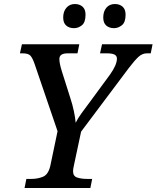

<svg xmlns="http://www.w3.org/2000/svg" viewBox="-20 -934 778 954"><path d="M102 0 111 -45H135Q168 -45 194 -56Q220 -67 230 -110L266 -282L152 -616Q142 -645 131.5 -657Q121 -669 92 -669H79L89 -714H374L365 -669H316Q275 -669 275 -641Q275 -630 278 -615Q281 -600 287 -581L330 -445Q340 -415 347 -382Q354 -349 356 -324Q366 -345 386 -372.5Q406 -400 433 -436L527 -564Q561 -612 561 -643Q561 -656 549.5 -662.5Q538 -669 510 -669H477L487 -714H738L729 -669H710Q687 -669 668 -651.5Q649 -634 620 -596L383 -280L347 -111Q343 -94 343 -83Q343 -59 363 -52Q383 -45 415 -45H438L429 0ZM547 -794Q523 -794 508 -807Q493 -820 493 -847Q493 -877 508.5 -895.5Q524 -914 551 -914Q574 -914 589 -901Q604 -888 604 -861Q604 -823 585.5 -808.5Q567 -794 547 -794ZM348 -794Q324 -794 309 -807Q294 -820 294 -847Q294 -877 310 -895.5Q326 -914 352 -914Q375 -914 390 -901Q405 -888 405 -861Q405 -823 387 -808.5Q369 -794 348 -794Z"/></svg>

Font: Noto Serif Medium
Style: Italic
Weight: 500
Italic angle: -12°
Designer: Monotype Design Team
Foundry: Monotype Imaging Inc.
Version: Version 2.014; ttfautohint (v1.8.4.7-5d5b)